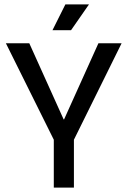

<svg xmlns="http://www.w3.org/2000/svg" viewBox="-20 -858 583 878"><path d="M226 0V-219L7 -660H114L271 -312H273L430 -660H536L318 -219V0ZM305 -720H220L279 -838H387Z"/></svg>

Font: Bricolage Grotesque 96pt
Style: Regular
Weight: 400
Version: Version 1.001;gftools[0.9.33.dev8+g029e19f]